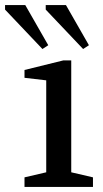

<svg xmlns="http://www.w3.org/2000/svg" viewBox="-69 -740 408 760"><path d="M28 0V-38L114 -58V-422L28 -432V-463L182 -501H213V-58L299 -38V0ZM260 -546 112 -702V-720H192L283 -561ZM99 -546 -49 -702V-720H31L122 -561Z"/></svg>

Font: Manuale Medium
Style: Regular
Weight: 500
Designer: Eduardo Tunni / Pablo Cosgaya
Foundry: Eduardo Tunni / Pablo Cosgaya
Version: Version 1.002